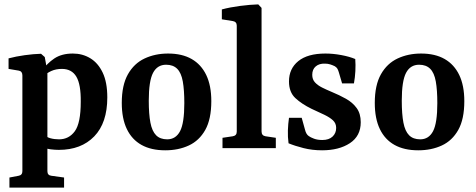

<svg xmlns="http://www.w3.org/2000/svg" viewBox="-20 -675 2170 875"><path d="M23 180V134L65 126Q82 123 82 105V-331Q82 -350 66 -353L19 -361V-409Q53 -418 92.5 -423.5Q132 -429 167 -430L184 -415L196 -349V105Q196 124 214 126L272 134V180ZM248 8Q231 8 210.5 5.5Q190 3 172 -4L179 -64Q191 -50 209.5 -45Q228 -40 249 -40Q294 -40 321 -77Q348 -114 348 -211Q349 -290 328 -325.5Q307 -361 262 -361Q235 -361 214 -351.5Q193 -342 183 -331L172 -353Q194 -386 227.5 -408.5Q261 -431 312 -431Q356 -431 391.5 -409.5Q427 -388 448 -344Q469 -300 469 -231Q469 -115 409.5 -53.5Q350 8 248 8Z M820 -205Q820 -265 813 -304Q806 -343 787.5 -361.5Q769 -380 737 -380Q697 -380 677.5 -343Q658 -306 658 -216Q658 -155 665.5 -116Q673 -77 691.5 -58.5Q710 -40 742 -40Q781 -40 800.5 -77Q820 -114 820 -205ZM535 -206Q535 -287 563 -336.5Q591 -386 639 -408.5Q687 -431 746 -431Q810 -431 853.5 -406Q897 -381 920 -333Q943 -285 943 -214Q943 -132 915.5 -83Q888 -34 840.5 -12Q793 10 733 10Q669 10 625 -14.5Q581 -39 558 -87Q535 -135 535 -206Z M1172 -76Q1172 -57 1190 -54L1237 -47V0H994V-47L1041 -54Q1059 -57 1059 -75V-558Q1059 -576 1041 -579L991 -587V-632Q1028 -642 1074 -648Q1120 -654 1157 -655L1172 -639Z M1295 -22Q1291 -51 1292 -81Q1293 -111 1297 -138H1355L1370 -84Q1375 -63 1387 -55Q1395 -49 1411 -43Q1427 -37 1449 -37Q1479 -37 1495.5 -52.5Q1512 -68 1512 -92Q1512 -113 1497.5 -126.5Q1483 -140 1458 -152Q1433 -164 1400 -179Q1355 -201 1326 -228Q1297 -255 1297 -304Q1297 -362 1339.5 -396.5Q1382 -431 1463 -431Q1498 -431 1535.5 -424Q1573 -417 1599 -406Q1601 -380 1599.5 -351Q1598 -322 1593 -295H1539L1524 -346Q1521 -356 1517.5 -362Q1514 -368 1506 -373Q1496 -378 1485 -381.5Q1474 -385 1461 -385Q1435 -386 1419 -372.5Q1403 -359 1403 -334Q1403 -313 1415.5 -299.5Q1428 -286 1448 -276Q1468 -266 1492 -256Q1526 -242 1556.5 -225Q1587 -208 1605.5 -182.5Q1624 -157 1624 -118Q1624 -55 1574.5 -22.5Q1525 10 1448 10Q1403 10 1363.5 0Q1324 -10 1295 -22Z M1973 -205Q1973 -265 1966 -304Q1959 -343 1940.5 -361.5Q1922 -380 1890 -380Q1850 -380 1830.5 -343Q1811 -306 1811 -216Q1811 -155 1818.5 -116Q1826 -77 1844.5 -58.5Q1863 -40 1895 -40Q1934 -40 1953.5 -77Q1973 -114 1973 -205ZM1688 -206Q1688 -287 1716 -336.5Q1744 -386 1792 -408.5Q1840 -431 1899 -431Q1963 -431 2006.5 -406Q2050 -381 2073 -333Q2096 -285 2096 -214Q2096 -132 2068.5 -83Q2041 -34 1993.5 -12Q1946 10 1886 10Q1822 10 1778 -14.5Q1734 -39 1711 -87Q1688 -135 1688 -206Z"/></svg>

Font: Rasa SemiBold
Style: Regular
Weight: 600
Designer: Anna Giedrys (Yrsa+Rasa design), David Brezina (Yrsa art-direction, Rasa art-direction, design)
Foundry: Rosetta Type Foundry
Version: Version 2.004